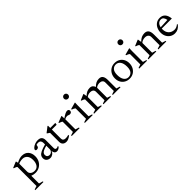

<svg xmlns="http://www.w3.org/2000/svg" viewBox="289 -2185 3915 3915"><g transform="rotate(-45 2246.0 -228.0)"><path d="M248 236.5V255H14V236.5L90 212.5V-337Q80.5 -347 62.2 -355Q44 -363 16 -372.5V-385L137.5 -436H148L159.5 -389Q205.5 -414 243.2 -425Q281 -436 310 -436Q404 -436 453.2 -380Q502.5 -324 502.5 -235Q502.5 -159.5 470.2 -104.5Q438 -49.5 384.8 -19.8Q331.5 10 268 10Q215.5 10 163 -10V212.5ZM418 -211Q418 -293.5 379.2 -337.8Q340.5 -382 278 -382Q212.5 -382 163 -357V-128Q163 -86.5 195.8 -59Q228.5 -31.5 284 -31.5Q347.5 -31.5 382.8 -80.2Q418 -129 418 -211Z M890 9Q855 9 835 -13.5Q815 -36 813.5 -75.5Q801 -37.5 768.5 -13.8Q736 10 697 10Q647 10 614.5 -18Q582 -46 582 -98.5Q582 -133.5 601 -161.8Q620 -190 669.8 -214.5Q719.5 -239 812.5 -264V-310Q812.5 -346 794 -367.5Q775.5 -389 733 -389Q711 -389 684 -380Q681.5 -362 677.2 -346.2Q673 -330.5 666 -323Q658 -314.5 646 -310.5Q634 -306.5 622 -306.5Q588.5 -306.5 588.5 -332Q588.5 -352.5 614.5 -375.8Q640.5 -399 680.8 -415.2Q721 -431.5 763.5 -431.5Q829 -431.5 857.2 -401.8Q885.5 -372 885.5 -316V-87.5Q885.5 -41 925 -41Q948.5 -41 975.5 -57.5V-34.5Q955 -12 932.2 -1.5Q909.5 9 890 9ZM657 -114.5Q657 -80.5 677.2 -62.5Q697.5 -44.5 726.5 -44.5Q762 -44.5 787.2 -70.2Q812.5 -96 812.5 -130V-227.5Q749.5 -211 716 -194Q682.5 -177 669.8 -157.5Q657 -138 657 -114.5Z M1125.5 -120Q1125.5 -53 1203.5 -53Q1239 -53 1286 -67V-43.5Q1242.5 -13 1214.5 -2.5Q1186.5 8 1161.5 8Q1111.5 8 1082 -19.8Q1052.5 -47.5 1052.5 -100.5V-358.5L998.5 -396V-405Q1026 -425.5 1053 -446.5Q1080 -467.5 1110 -491.5H1125.5V-426H1271.5L1263.5 -380H1125.5Z M1613 -432.5Q1638.5 -432.5 1650 -420.5Q1661.5 -408.5 1661.5 -389Q1661.5 -366.5 1647 -352.8Q1632.5 -339 1607 -339Q1590.5 -339 1573.8 -347.2Q1557 -355.5 1535 -355.5Q1520.5 -355.5 1501.8 -350.2Q1483 -345 1468 -335.5V-42.5L1545.5 -18.5V0H1319V-18.5L1395 -42.5V-337Q1385.5 -347 1367.2 -355Q1349 -363 1321 -372.5V-385L1452.5 -436H1463L1467 -360.5Q1568 -432.5 1613 -432.5Z M1805 -590.5Q1778.5 -590.5 1761.8 -607.8Q1745 -625 1745 -650Q1745 -675 1761.8 -692.2Q1778.5 -709.5 1805 -709.5Q1831.5 -709.5 1848.2 -692.2Q1865 -675 1865 -650Q1865 -625 1848.2 -607.8Q1831.5 -590.5 1805 -590.5ZM1849.5 -436 1846.5 -355V-42.5L1924 -18.5V0H1697.5V-18.5L1773.5 -42.5V-343Q1765.5 -352 1744 -363.5Q1722.5 -375 1699.5 -382V-397.5L1840.5 -436Z M2380.5 -317V-42.5L2452.5 -18.5V0H2235V-18.5L2307.5 -42.5V-286Q2307.5 -326.5 2281.8 -346.8Q2256 -367 2215.5 -367Q2185 -367 2156.2 -356.5Q2127.5 -346 2112.5 -329.5V-42.5L2185 -18.5V0H1963.5V-18.5L2039.5 -42.5V-337Q2031.5 -345.5 2015.5 -353.5Q1999.5 -361.5 1965.5 -372.5V-385L2087 -436H2097.5L2109.5 -362Q2151 -402.5 2188 -419.2Q2225 -436 2269 -436Q2314.5 -436 2340 -413.5Q2365.5 -391 2374.5 -359.5Q2417 -401.5 2454.5 -418.8Q2492 -436 2537 -436Q2596.5 -436 2622.5 -397.2Q2648.5 -358.5 2648.5 -287.5V-42.5L2725.5 -18.5V0H2503V-18.5L2575.5 -42.5V-286Q2575.5 -327 2549.5 -347Q2523.5 -367 2483.5 -367Q2453 -367 2424 -356.5Q2395 -346 2380 -329Q2380.5 -323 2380.5 -317Z M2985 10Q2922 10 2873.8 -17.8Q2825.5 -45.5 2798.5 -94.8Q2771.5 -144 2771.5 -208Q2771.5 -274 2799.8 -325.5Q2828 -377 2876.8 -406.5Q2925.5 -436 2987.5 -436Q3051 -436 3099 -408.2Q3147 -380.5 3174 -331.5Q3201 -282.5 3201 -218Q3201 -152 3172.8 -100.5Q3144.5 -49 3095.8 -19.5Q3047 10 2985 10ZM2988 -28.5Q3044.5 -28.5 3081.5 -70.2Q3118.5 -112 3118.5 -201Q3118.5 -296.5 3081.8 -347Q3045 -397.5 2984.5 -397.5Q2928.5 -397.5 2891.2 -356Q2854 -314.5 2854 -225Q2854 -129.5 2890.8 -79Q2927.5 -28.5 2988 -28.5Z M3372 -590.5Q3345.5 -590.5 3328.8 -607.8Q3312 -625 3312 -650Q3312 -675 3328.8 -692.2Q3345.5 -709.5 3372 -709.5Q3398.5 -709.5 3415.2 -692.2Q3432 -675 3432 -650Q3432 -625 3415.2 -607.8Q3398.5 -590.5 3372 -590.5ZM3416.5 -436 3413.5 -355V-42.5L3491 -18.5V0H3264.5V-18.5L3340.5 -42.5V-343Q3332.5 -352 3311 -363.5Q3289.5 -375 3266.5 -382V-397.5L3407.5 -436Z M3817.5 -18.5 3895 -42.5V-279Q3895 -319 3869.2 -343Q3843.5 -367 3794.5 -367Q3758 -367 3726.5 -354.2Q3695 -341.5 3679.5 -323.5V-42.5L3757 -18.5V0H3530.5V-18.5L3606.5 -42.5V-337Q3598.5 -345.5 3582.5 -353.5Q3566.5 -361.5 3532.5 -372.5V-385L3654 -436H3664.5L3677.5 -356Q3722.5 -400 3762 -418Q3801.5 -436 3849 -436Q3909.5 -436 3938.8 -397.2Q3968 -358.5 3968 -274.5V-42.5L4045 -18.5V0H3817.5Z M4290 -436Q4363 -436 4406 -388Q4449 -340 4457 -251H4165.5Q4165 -241 4165 -230.5Q4165 -147.5 4212.8 -98.8Q4260.5 -50 4338.5 -50Q4394 -50 4447 -94.5L4459.5 -81Q4422 -34.5 4381.8 -12.2Q4341.5 10 4291 10Q4233 10 4187.8 -18.2Q4142.5 -46.5 4116.5 -95.5Q4090.5 -144.5 4090.5 -207Q4090.5 -270 4114.5 -322Q4138.5 -374 4183.2 -405Q4228 -436 4290 -436ZM4282.5 -396.5Q4239.5 -396.5 4209.8 -367.8Q4180 -339 4170 -285.5L4372.5 -295Q4365 -340.5 4343.8 -368.5Q4322.5 -396.5 4282.5 -396.5Z"/></g></svg>

Font: Newsreader Text
Style: Regular
Weight: 400
Designer: Hugues Gentile
Foundry: Production Type
Version: Version 1.002